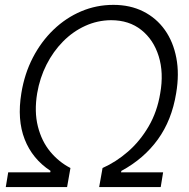

<svg xmlns="http://www.w3.org/2000/svg" viewBox="-20 -757 765 777"><path d="M3.4 0 13.2 -59.6H183.1L184.6 -65.4Q110.8 -113.8 79.8 -193.4Q48.8 -272.9 66.4 -379.9Q79.1 -458.5 113 -523.9Q147 -589.4 197 -637.2Q247.1 -685.1 308.6 -711.2Q370.1 -737.3 439 -737.3Q506.8 -737.3 559.8 -710.7Q612.8 -684.1 647 -636Q681.2 -587.9 693.6 -522.7Q706.1 -457.5 692.9 -379.9Q675.3 -271 618.9 -192.9Q562.5 -114.7 471.2 -65.4L469.7 -59.6H640.1L630.4 0H381.3L395 -77.1Q449.2 -101.1 497.8 -143.3Q546.4 -185.5 581.3 -245.1Q616.2 -304.7 628.4 -379.4Q643.1 -462.4 622.3 -529.3Q601.6 -596.2 552 -635.7Q502.4 -675.3 429.2 -675.3Q374 -674.8 324.5 -652.1Q274.9 -629.4 235.1 -589.1Q195.3 -548.8 168.2 -495.4Q141.1 -441.9 130.4 -379.4Q118.2 -305.2 133.3 -245.4Q148.4 -185.5 183.3 -143.3Q218.3 -101.1 265.1 -77.1L251.5 0Z"/></svg>

Font: Inter Tight Light
Style: Italic
Weight: 300
Italic angle: -9.39999°
Designer: Rasmus Andersson
Foundry: rsms
Version: Version 3.004